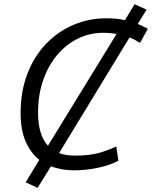

<svg xmlns="http://www.w3.org/2000/svg" viewBox="-20 -795 723 913"><path d="M159 98 102 72 167 -35Q126 -67 102 -122Q78 -177 78 -256Q78 -360 110 -443.5Q142 -527 198.5 -586Q255 -645 328.5 -676.5Q402 -708 484 -708Q509 -708 531.5 -706Q554 -704 574 -699L620 -775L677 -749L635 -681Q648 -676 659.5 -670Q671 -664 683 -658L646 -591Q633 -599 621 -605.5Q609 -612 596 -617L261 -67Q277 -61 295.5 -58Q314 -55 336 -55Q413 -55 462 -71Q511 -87 533 -99L543 -31Q503 -9 445 3Q387 15 334 15Q303 15 275 10Q247 5 222 -4ZM208 -102 534 -633Q521 -636 505 -637.5Q489 -639 470 -639Q408 -639 352.5 -612.5Q297 -586 254 -536Q211 -486 186 -416Q161 -346 161 -259Q161 -207 172.5 -167.5Q184 -128 208 -102Z"/></svg>

Font: Ubuntu Sans
Style: Italic
Weight: 400
Italic angle: -13.5°
Designer: Dalton Maag Ltd
Foundry: Dalton Maag Ltd
Version: Version 1.006